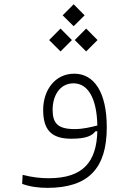

<svg xmlns="http://www.w3.org/2000/svg" viewBox="-20 -677 626 914"><path d="M205.6 217.3C401.9 217.3 488.3 123.5 488.3 -70.8C488.3 -237.8 428.2 -326.2 333.5 -326.2C239.7 -326.2 185.5 -245.1 185.5 -154.3C185.5 -60.1 223.1 -16.6 319.3 -16.6C393.6 -16.6 418.9 -32.2 434.1 -51.8L443.4 -52.2C439.5 91.8 377.4 171.4 212.4 171.4C170.9 171.4 133.8 167 87.9 155.3L85.4 198.2C121.6 211.9 165.5 217.3 205.6 217.3ZM443.4 -79.6C410.6 -71.3 374.5 -62.5 335.4 -62.5C256.3 -62.5 230.5 -89.4 230.5 -154.3C230.5 -222.2 265.1 -280.3 330.1 -280.3C400.4 -280.3 440.9 -206.1 443.4 -79.6ZM268.1 -432.1 322.3 -486.3 268.1 -541 213.9 -486.3ZM390.1 -432.1 444.3 -486.3 390.1 -541 335.9 -486.3ZM330.6 -552.2 382.8 -604 330.6 -656.7 278.3 -604Z"/></svg>

Font: Cascadia Mono PL ExtraLight
Style: Regular
Weight: 200
Monospace: yes
Designer: Aaron Bell
Foundry: Saja Typeworks
Version: Version 2404.023